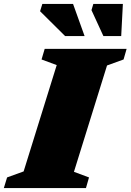

<svg xmlns="http://www.w3.org/2000/svg" viewBox="-50 -955 664 975"><path d="M238 -624.5 161 -653 177 -707H593L577.5 -653L493.5 -622.5L325.5 -82.5L402 -54L386.5 0H-30.5L-14 -54L70 -84.5ZM379.5 -772H280.5L153.5 -898L165 -935H321ZM565.5 -772H475L414.5 -903.5L424 -935H574Z"/></svg>

Font: Newsreader Caption ExtraBold
Style: Italic
Weight: 800
Italic angle: -17°
Designer: Hugues Gentile
Foundry: Production Type
Version: Version 1.001